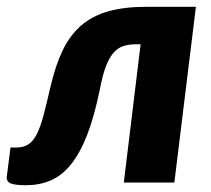

<svg xmlns="http://www.w3.org/2000/svg" viewBox="-40 -538 621 566"><path d="M109 -283Q123.5 -345.5 145 -390Q166.5 -434.5 199.5 -463Q232.5 -491.5 279.8 -504.8Q327 -518 393 -518H537.5L474 0H325L374.5 -407.5H361Q339 -407.5 322.5 -401.8Q306 -396 293.5 -381Q281 -366 271.5 -340.5Q262 -315 254.5 -275.5Q238 -194.5 216.8 -140Q195.5 -85.5 168.5 -52.5Q141.5 -19.5 108.8 -5.8Q76 8 37 8Q4 8 -8.8 2.5Q-21.5 -3 -20 -17.5L-9 -103H6.5Q28 -103 42.2 -111.5Q56.5 -120 67.5 -140.8Q78.5 -161.5 87.8 -196Q97 -230.5 109 -283Z"/></svg>

Font: Lato Black
Style: Italic
Weight: 900
Italic angle: -7°
Designer: Lukasz Dziedzic
Foundry: tyPoland Lukasz Dziedzic
Version: Version 2.007; 2014-02-27